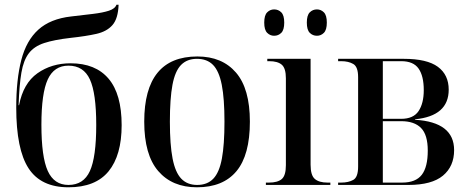

<svg xmlns="http://www.w3.org/2000/svg" viewBox="-20 -786 1996 816"><path d="M271 10Q154 10 101.5 -70.5Q49 -151 49 -329Q49 -448 70.5 -531Q92 -614 143 -660Q194 -706 282 -716Q334 -722 375.5 -727Q417 -732 443 -740.5Q469 -749 475 -766H484Q482 -707 458 -679.5Q434 -652 389.5 -642Q345 -632 280 -625Q210 -617 167.5 -603Q125 -589 102.5 -559.5Q80 -530 71 -477.5Q62 -425 59 -339H61Q79 -432 139 -474.5Q199 -517 280 -517Q386 -517 441.5 -451.5Q497 -386 497 -254Q497 -126 441.5 -58Q386 10 271 10ZM271 0Q335 0 362 -59Q389 -118 389 -255Q389 -390 362 -448.5Q335 -507 271 -507Q210 -507 183 -448.5Q156 -390 156 -256Q156 -119 183 -59.5Q210 0 271 0Z M817 10Q712 10 652.5 -59Q593 -128 593 -269Q593 -546 819 -546Q924 -546 983 -477.5Q1042 -409 1042 -269Q1042 -127 985 -58.5Q928 10 817 10ZM818 0Q861 0 886.5 -26.5Q912 -53 923 -112Q934 -171 934 -269Q934 -367 922.5 -425.5Q911 -484 885.5 -510Q860 -536 817 -536Q775 -536 749.5 -510Q724 -484 713 -425.5Q702 -367 702 -269Q702 -171 713.5 -112Q725 -53 750.5 -26.5Q776 0 818 0Z M1327 -634Q1309 -634 1296.5 -646.5Q1284 -659 1284 -690Q1284 -721 1296.5 -733.5Q1309 -746 1327 -746Q1344 -746 1356.5 -733.5Q1369 -721 1369 -690Q1369 -659 1356.5 -646.5Q1344 -634 1327 -634ZM1145 -634Q1128 -634 1115.5 -646.5Q1103 -659 1103 -690Q1103 -721 1115.5 -733.5Q1128 -746 1145 -746Q1163 -746 1175.5 -733.5Q1188 -721 1188 -690Q1188 -659 1175.5 -646.5Q1163 -634 1145 -634ZM1110 0V-10H1123Q1160 -10 1177.5 -25Q1195 -40 1195 -84V-453Q1195 -496 1177.5 -511Q1160 -526 1124 -526H1116V-536H1300V-86Q1300 -41 1318 -25.5Q1336 -10 1372 -10H1384V0Z M1417 0V-10H1430Q1461 -10 1481.5 -21.5Q1502 -33 1502 -78V-458Q1502 -502 1481.5 -514Q1461 -526 1430 -526H1417V-536H1696Q1795 -536 1841 -502Q1887 -468 1887 -405Q1887 -293 1744 -279V-277Q1910 -267 1910 -148Q1910 -79 1862.5 -39.5Q1815 0 1716 0ZM1685 -281Q1737 -281 1759 -314Q1781 -347 1781 -403Q1781 -463 1759 -494.5Q1737 -526 1685 -526H1607V-281ZM1689 -10Q1747 -10 1772.5 -43Q1798 -76 1798 -146Q1798 -213 1769.5 -242Q1741 -271 1685 -271H1607V-10Z"/></svg>

Font: Noto Serif Display SemiCondensed Medium
Style: Regular
Weight: 500
Width: 4
Designer: Monotype Design Team
Foundry: Monotype Imaging Inc.
Version: Version 2.009